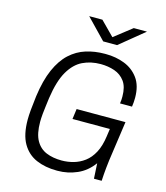

<svg xmlns="http://www.w3.org/2000/svg" viewBox="-128 -975 933 1082"><g transform="rotate(15 338.5 -434.0)"><path d="M305 10Q238 10 185.5 -12.5Q133 -35 103 -86.5Q73 -138 73 -226Q73 -249 76 -282.5Q79 -316 85 -364Q98 -460 126.5 -524.5Q155 -589 196 -626.5Q237 -664 288 -680Q339 -696 397 -696H404Q462 -696 512.5 -676.5Q563 -657 594.5 -614Q626 -571 626 -500Q626 -487 625 -474.5Q624 -462 622 -448H552Q554 -459 554.5 -469.5Q555 -480 555 -489Q555 -545 532 -576.5Q509 -608 471.5 -621Q434 -634 390 -634Q333 -634 286 -611.5Q239 -589 206 -532.5Q173 -476 158 -373Q154 -341 151 -318Q148 -295 146.5 -279Q145 -263 144.5 -251.5Q144 -240 144 -231Q144 -162 166 -123Q188 -84 227 -68Q266 -52 317 -52Q352 -52 386 -61.5Q420 -71 449.5 -93Q479 -115 499.5 -153.5Q520 -192 528 -251L534 -294H316L324 -354H609L576 -122Q570 -73 567.5 -40Q565 -7 565 0H520L515 -89Q477 -37 423 -13.5Q369 10 310 10ZM370 -761 257 -878H334L426 -785H398L517 -878H594L451 -761Z"/></g></svg>

Font: Chivo ExtraLight
Style: Italic
Weight: 250
Italic angle: -8.05°
Designer: Hector Gatti
Foundry: Omnibus-Type
Version: Version 2.002